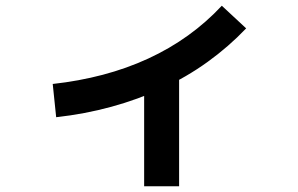

<svg xmlns="http://www.w3.org/2000/svg" viewBox="-20 -609 1040 670"><path d="M176 -200 164 -316Q255 -326 338.5 -348Q422 -370 497 -404.5Q572 -439 636.5 -485.5Q701 -532 754 -589L839 -510Q778 -446 704.5 -393Q631 -340 546.5 -301Q462 -262 369 -236.5Q276 -211 176 -200ZM483 -347H605V41H483Z"/></svg>

Font: Murecho Thin SemiBold
Style: Regular
Weight: 600
Version: Version 1.010